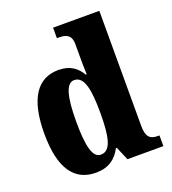

<svg xmlns="http://www.w3.org/2000/svg" viewBox="-139 -865 876 979"><g transform="rotate(-20 298.5 -375.0)"><path d="M215 10C283 10 325 -21 352 -73H357L388 0H583V-58H575C532 -58 512 -75 512 -137V-760H261V-703H269C307 -703 339 -696 339 -642V-590C339 -551 339 -508 341 -478H336C312 -518 277 -548 212 -548C100 -548 34 -460 34 -267C34 -75 100 10 215 10ZM269 -68C225 -68 208 -135 208 -268C208 -400 225 -472 270 -472C323 -472 339 -400 339 -269C339 -136 323 -68 269 -68Z"/></g></svg>

Font: Noto Serif Ethiopic Condensed Black
Style: Regular
Weight: 900
Width: 3
Designer: Monotype Design Team
Foundry: Monotype Imaging Inc.
Version: Version 2.102